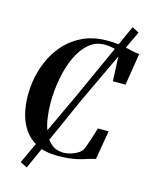

<svg xmlns="http://www.w3.org/2000/svg" viewBox="-143 -961 917 1178"><g transform="rotate(15 315.5 -372.0)"><path d="M310 10Q230 10 177.2 -16.8Q124.5 -43.5 93.5 -88.5Q62.5 -133.5 49.5 -189Q36.5 -244.5 36.5 -301.5Q36.5 -393.5 62.8 -474.8Q89 -556 138.5 -618.5Q188 -681 258.8 -716.5Q329.5 -752 418 -752Q474.5 -752 512.8 -745.2Q551 -738.5 578.8 -731.5Q606.5 -724.5 631 -723.5L598.5 -520H518L510.5 -697.5Q501 -705.5 487 -711.2Q473 -717 454 -720.5Q435 -724 411 -724Q355 -724 312.5 -687.5Q270 -651 241 -588.8Q212 -526.5 197.5 -449.2Q183 -372 183 -291Q183 -245.5 190 -197.5Q197 -149.5 214.2 -108.8Q231.5 -68 262 -43Q292.5 -18 338.5 -18Q359.5 -18 383.5 -25Q407.5 -32 427.5 -44.5Q447.5 -57 456 -73.5Q460.5 -83.5 467.2 -101.8Q474 -120 481 -141.2Q488 -162.5 494.2 -182.5Q500.5 -202.5 504 -216.5H572.5L541 -32Q525.5 -30 505.5 -23.5Q485.5 -17 458.5 -9Q431.5 -1 395 4.5Q358.5 10 310 10ZM100.5 105.5 328.5 -384 549.5 -872 593 -849 364 -363 144.5 128Z"/></g></svg>

Font: Merriweather 144pt SemiBold
Style: Italic
Weight: 600
Italic angle: -7.8°
Version: Version 2.101